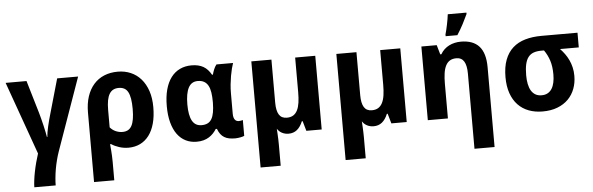

<svg xmlns="http://www.w3.org/2000/svg" viewBox="-57 -971 4373 1417"><g transform="rotate(-5 2129.0 -263.0)"><path d="M348.1 -8.8Q337.4 21.5 328.9 54.7Q320.3 87.9 314.7 120.6Q309.1 153.3 306.2 184.1Q303.2 214.8 303.2 240.2H145Q145 219.7 148.7 190.2Q152.3 160.6 158.9 127.2Q165.5 93.8 174.6 59.3Q183.6 24.9 193.8 -5.9L1 -545.9H155.8L227.1 -305.2Q232.9 -285.2 239.7 -258.8Q246.6 -232.4 252.7 -206.1Q258.8 -179.7 263.4 -157Q268.1 -134.3 270 -121.1H272.9Q273.9 -136.7 277.3 -157Q280.8 -177.2 286.1 -200.4Q291.5 -223.6 298.1 -248.5Q304.7 -273.4 312 -297.9L382.8 -545.9H538.1Z M1071.3 -272.9Q1071.3 -205.1 1056.9 -152.3Q1042.5 -99.6 1015.4 -63.7Q988.3 -27.8 949.7 -9Q911.1 9.8 863.3 9.8Q828.1 9.8 795.2 -0.7Q762.2 -11.2 737.3 -27.8H729.5Q731.4 -6.8 733.4 15.6Q734.9 34.7 736.1 57.9Q737.3 81.1 737.3 103V240.2H587.4V-273.9Q587.4 -341.3 604.7 -393.8Q622.1 -446.3 654.1 -482.4Q686 -518.6 731.2 -537.4Q776.4 -556.2 832.5 -556.2Q884.3 -556.2 928 -537.4Q971.7 -518.6 1003.7 -482.2Q1035.6 -445.8 1053.5 -393.1Q1071.3 -340.3 1071.3 -272.9ZM829.1 -436Q805.7 -436 788.6 -427.2Q771.5 -418.5 760 -399.7Q748.5 -380.9 742.9 -351.6Q737.3 -322.3 737.3 -280.8V-151.9Q755.4 -130.9 779.5 -120.4Q803.7 -109.9 829.1 -109.9Q852.5 -109.9 869.6 -119.1Q886.7 -128.4 897.5 -148.2Q908.2 -168 913.3 -198.7Q918.5 -229.5 918.5 -272.9Q918.5 -316.4 913.3 -347.4Q908.2 -378.4 897.5 -398.2Q886.7 -418 869.6 -427Q852.5 -436 829.1 -436Z M1415 -108.9Q1441.9 -108.9 1460.2 -118.2Q1478.5 -127.4 1489.7 -146.7Q1501 -166 1506.3 -195.6Q1511.7 -225.1 1512.2 -266.1V-272Q1512.2 -311.5 1507.6 -342.3Q1502.9 -373 1491.5 -393.8Q1480 -414.6 1461.2 -425.3Q1442.4 -436 1414.1 -436Q1367.2 -436 1345.2 -393.8Q1323.2 -351.6 1323.2 -270Q1323.2 -189.5 1345.5 -149.2Q1367.7 -108.9 1415 -108.9ZM1368.2 9.8Q1323.7 9.8 1287.4 -8.3Q1251 -26.4 1225.1 -61.8Q1199.2 -97.2 1185.1 -149.7Q1170.9 -202.1 1170.9 -271Q1170.9 -340.8 1185.3 -393.8Q1199.7 -446.8 1226.8 -482.7Q1253.9 -518.6 1292.5 -536.9Q1331.1 -555.2 1378.9 -555.2Q1405.8 -555.2 1427.5 -550Q1449.2 -544.9 1466.8 -534.7Q1484.4 -524.4 1498.3 -509Q1512.2 -493.7 1523.9 -473.1H1530.3Q1534.7 -490.2 1542.7 -510.5Q1550.8 -530.8 1563 -545.9H1686Q1680.2 -529.8 1674.1 -505.9Q1668 -481.9 1662.8 -452.9Q1657.7 -423.8 1654.3 -391.1Q1650.9 -358.4 1650.9 -325.2V-172.9Q1650.9 -156.2 1654.3 -145Q1657.7 -133.8 1663.3 -127.2Q1668.9 -120.6 1676.3 -117.9Q1683.6 -115.2 1691.9 -115.2Q1698.7 -115.2 1708 -116.9Q1717.3 -118.7 1721.2 -120.1V-2.9Q1717.3 -1 1709.5 1.5Q1701.7 3.9 1692.1 5.6Q1682.6 7.3 1672.6 8.5Q1662.6 9.8 1654.3 9.8Q1628.9 9.8 1608.9 5.9Q1588.9 2 1573 -7.6Q1557.1 -17.1 1545.4 -32.7Q1533.7 -48.3 1524.9 -71.8H1516.1Q1505.9 -55.2 1491.9 -40.3Q1478 -25.4 1460.2 -14.2Q1442.4 -2.9 1419.7 3.4Q1397 9.8 1368.2 9.8Z M1970.2 -227.1Q1970.2 -168 1988.5 -138.4Q2006.8 -108.9 2046.4 -108.9Q2074.7 -108.9 2093.8 -120.6Q2112.8 -132.3 2124.5 -155.3Q2136.2 -178.2 2141.1 -211.9Q2146 -245.6 2146 -289.1V-545.9H2294.9V0H2181.2L2160.2 -73.2H2154.3Q2137.2 -31.7 2111.6 -11Q2085.9 9.8 2049.3 9.8Q2022.9 9.8 2001 -1.5Q1979 -12.7 1965.3 -34.2Q1966.3 -13.7 1967.8 7.3Q1968.8 25.4 1969.5 45.9Q1970.2 66.4 1970.2 84V240.2H1821.3V-545.9H1970.2Z M2600.1 -227.1Q2600.1 -168 2618.4 -138.4Q2636.7 -108.9 2676.3 -108.9Q2704.6 -108.9 2723.6 -120.6Q2742.7 -132.3 2754.4 -155.3Q2766.1 -178.2 2771 -211.9Q2775.9 -245.6 2775.9 -289.1V-545.9H2924.8V0H2811L2790 -73.2H2784.2Q2767.1 -31.7 2741.5 -11Q2715.8 9.8 2679.2 9.8Q2652.8 9.8 2630.9 -1.5Q2608.9 -12.7 2595.2 -34.2Q2596.2 -13.7 2597.7 7.3Q2598.6 25.4 2599.4 45.9Q2600.1 66.4 2600.1 84V240.2H2451.2V-545.9H2600.1Z M3405.8 240.2V-315.9Q3405.8 -376.5 3387.5 -406.7Q3369.1 -437 3330.1 -437Q3301.8 -437 3282.5 -425.3Q3263.2 -413.6 3251.5 -390.6Q3239.7 -367.7 3234.9 -334Q3230 -300.3 3230 -256.8V0H3081.1V-545.9H3194.8L3214.8 -476.1H3223.1Q3234.9 -496.6 3251.2 -511.7Q3267.6 -526.9 3287.1 -536.6Q3306.6 -546.4 3328.6 -551.3Q3350.6 -556.2 3374 -556.2Q3464.8 -556.2 3509.8 -505.6Q3554.7 -455.1 3554.7 -351.1V240.2ZM3266.1 -619.1Q3270.5 -633.8 3274.9 -652.6Q3279.3 -671.4 3283.4 -691.2Q3287.6 -710.9 3290.8 -730.5Q3293.9 -750 3295.9 -766.1H3434.1V-755.9Q3418.9 -722.7 3398.9 -684.3Q3378.9 -646 3353 -606H3266.1Z M4187 -231.9Q4187 -180.7 4170.4 -136.5Q4153.8 -92.3 4121.6 -59.8Q4089.4 -27.3 4041.7 -8.8Q3994.1 9.8 3931.6 9.8Q3875 9.8 3828.6 -7.8Q3782.2 -25.4 3749 -60.3Q3715.8 -95.2 3697.8 -146.7Q3679.7 -198.2 3679.7 -266.1Q3679.7 -341.3 3700 -394.5Q3720.2 -447.8 3758.1 -481.7Q3795.9 -515.6 3849.9 -531.2Q3903.8 -546.9 3971.7 -546.9H4237.8V-438H4099.1Q4117.2 -418.9 4133.1 -397.2Q4148.9 -375.5 4160.9 -350.1Q4172.9 -324.7 4179.9 -295.4Q4187 -266.1 4187 -231.9ZM3833 -266.1Q3833 -231 3838.9 -202.1Q3844.7 -173.3 3856.9 -152.8Q3869.1 -132.3 3888.2 -121.1Q3907.2 -109.9 3934.1 -109.9Q3960.4 -109.9 3979.2 -120.4Q3998 -130.9 4010 -149.9Q4022 -168.9 4027.8 -195.6Q4033.7 -222.2 4033.7 -254.9Q4033.7 -314.9 4019.8 -358.2Q4005.9 -401.4 3980 -438H3959Q3926.3 -438 3902.3 -429.2Q3878.4 -420.4 3863 -400.4Q3847.7 -380.4 3840.3 -347.4Q3833 -314.5 3833 -266.1Z"/></g></svg>

Font: Droid Sans
Style: Bold
Weight: 700
Foundry: Ascender Corporation
Version: Version 1.00 build 112